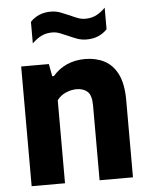

<svg xmlns="http://www.w3.org/2000/svg" viewBox="-55 -829 678 874"><g transform="rotate(-5 284.0 -392.0)"><path d="M54 0V-547H180.5L191 -490.5H198.5Q255 -555.5 347 -555.5Q395.5 -555.5 434 -535.8Q472.5 -516 494.8 -471.5Q517 -427 517 -352.5V0H364.5V-342Q364.5 -388 346 -405Q327.5 -422 296 -422Q272.5 -422 247.8 -411.8Q223 -401.5 206.5 -379.5V0ZM362 -643.5Q338.5 -643.5 317.8 -651.2Q297 -659 277.5 -668Q259.5 -676 242.5 -682.5Q225.5 -689 208 -689Q181 -689 159.5 -678.8Q138 -668.5 116 -647V-745.5Q152.5 -784 210 -784Q233.5 -784 254.2 -776Q275 -768 294.5 -759.5Q312.5 -751 329.5 -744.5Q346.5 -738 364 -738Q391 -738 412.5 -748.2Q434 -758.5 456 -780.5V-682Q419.5 -643.5 362 -643.5Z"/></g></svg>

Font: Encode Sans SemiCondensed SemiCondensed
Style: Bold
Weight: 700
Width: 4
Designer: Multiple Designers
Foundry: Impallari Type
Version: Version 3.000; ttfautohint (v1.8.3) -l 8 -r 50 -G 200 -x 14 